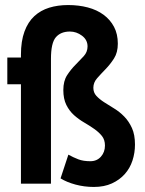

<svg xmlns="http://www.w3.org/2000/svg" viewBox="-20 -728 575 761"><path d="M63 -394H9V-500H63V-511Q63 -565 77 -603Q91 -641 116 -664Q141 -687 175 -697.5Q209 -708 250 -708Q292 -708 328 -698.5Q364 -689 390.5 -669.5Q417 -650 432 -621.5Q447 -593 447 -555Q447 -520 432 -496.5Q417 -473 398.5 -454Q380 -435 365 -418Q350 -401 350 -380Q350 -361 362 -348Q374 -335 392.5 -323Q411 -311 432.5 -298Q454 -285 472.5 -266Q491 -247 503 -220.5Q515 -194 515 -155Q515 -122 505 -91.5Q495 -61 474.5 -38Q454 -15 423.5 -1Q393 13 352 13Q314 13 279 3.5Q244 -6 220 -21L251 -115Q271 -104 290.5 -96.5Q310 -89 338 -89Q364 -89 380 -107Q396 -125 396 -151Q396 -174 384 -189Q372 -204 353.5 -217Q335 -230 313.5 -242.5Q292 -255 273.5 -271.5Q255 -288 243 -312Q231 -336 231 -371Q231 -407 246 -430Q261 -453 279 -471Q297 -489 312 -505.5Q327 -522 327 -544Q327 -570 305 -586.5Q283 -603 257 -603Q221 -603 201.5 -580.5Q182 -558 182 -495V0H63Z"/></svg>

Font: PT Sans Narrow
Style: Bold
Weight: 700
Width: 3
Designer: A.Korolkova, O.Umpeleva, V.Yefimov
Foundry: ParaType Ltd
Version: Version 2.003W OFL